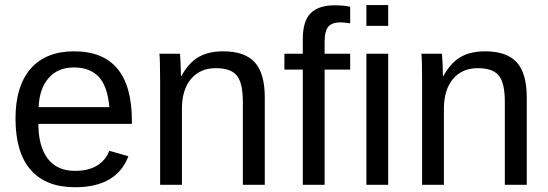

<svg xmlns="http://www.w3.org/2000/svg" viewBox="-20 -745 2208 774"><path d="M134.8 -245.6Q134.8 -154.8 172.4 -105.5Q210 -56.2 282.2 -56.2Q339.4 -56.2 373.8 -79.1Q408.2 -102.1 420.4 -137.2L497.6 -115.2Q450.2 9.8 282.2 9.8Q165 9.8 103.8 -60.1Q42.5 -129.9 42.5 -267.6Q42.5 -398.4 103.8 -468.3Q165 -538.1 278.8 -538.1Q511.7 -538.1 511.7 -257.3V-245.6ZM420.9 -313Q413.6 -396.5 378.4 -434.8Q343.3 -473.1 277.3 -473.1Q213.4 -473.1 176 -430.4Q138.7 -387.7 135.7 -313Z M713.4 -306.2V0H625.5V-415.5Q625.5 -507.8 622.6 -528.3H705.6Q707 -514.2 708 -490Q709 -465.8 709.5 -438H710.9Q741.2 -492.7 781 -515.4Q820.8 -538.1 879.9 -538.1Q966.8 -538.1 1007.1 -493.7Q1047.4 -449.2 1047.4 -352.1V0H959V-335Q959 -410.6 934.6 -440.4Q910.2 -470.2 850.1 -470.2Q786.6 -470.2 750 -426.8Q713.4 -383.3 713.4 -306.2Z M1288.6 -464.4V0H1200.7V-464.4H1126.5V-528.3H1200.7V-587.9Q1200.7 -660.2 1232.4 -691.9Q1264.2 -723.6 1329.6 -723.6Q1366.2 -723.6 1391.6 -717.8V-650.9Q1368.2 -654.8 1352.5 -654.8Q1318.8 -654.8 1303.7 -637.7Q1288.6 -620.6 1288.6 -575.7V-528.3H1391.6V-464.4Z M1544.9 -724.6V-640.6H1457V-724.6ZM1544.9 -528.3V0H1457V-528.3Z M1769.5 -306.2V0H1681.6V-415.5Q1681.6 -507.8 1678.7 -528.3H1761.7Q1763.2 -514.2 1764.2 -490Q1765.1 -465.8 1765.6 -438H1767.1Q1797.4 -492.7 1837.2 -515.4Q1877 -538.1 1936 -538.1Q2022.9 -538.1 2063.2 -493.7Q2103.5 -449.2 2103.5 -352.1V0H2015.1V-335Q2015.1 -410.6 1990.7 -440.4Q1966.3 -470.2 1906.2 -470.2Q1842.8 -470.2 1806.2 -426.8Q1769.5 -383.3 1769.5 -306.2Z"/></svg>

Font: Arimo
Style: Regular
Weight: 400
Designer: Steve Matteson
Foundry: Monotype Imaging Inc.
Version: Version 1.33